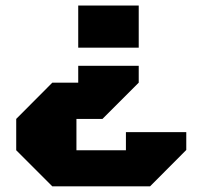

<svg xmlns="http://www.w3.org/2000/svg" viewBox="-20 -617 727 688"><path d="M167.5 50.8 38.1 -78.6V-190.9L167.5 -320.8H260.3V-381.3H477.1V-320.8L347.2 -190.9H253.9V-78.6H431.2V-143.6H647.5V-79.6L517.6 50.8ZM477.1 -446.3H260.3V-597.2H477.1Z"/></svg>

Font: Black Ops One [rus by aLiNcE]
Style: Regular
Weight: 400
Designer: James Grieshaber
Foundry: James Grieshaber
Version: Version 1.002;May 25, 2024;FontCreator 13.0.0.2680 64-bit